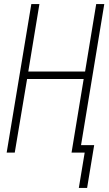

<svg xmlns="http://www.w3.org/2000/svg" viewBox="-20 -755 540 950"><path d="M370 175 399 0H334L394 -364H114L53 0H13L135 -735H175L120 -401H401L456 -735H496L381 -37H446L411 175Z"/></svg>

Font: Iosevka SS04 Extralight
Style: Italic
Weight: 200
Italic angle: -9°
Monospace: yes
Designer: Belleve Invis
Foundry: Belleve Invis
Version: Version 19.0.0; ttfautohint (v1.8.4)